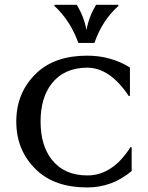

<svg xmlns="http://www.w3.org/2000/svg" viewBox="-20 -782 625 811"><path d="M210 -761.7H304.2Q335.4 -710.9 345.2 -654.8Q355 -710.4 385.7 -761.7H480V-756.8Q411.6 -695.8 378.9 -600.6H311Q276.9 -695.3 210 -756.8ZM348.6 9.8Q212.9 9.8 135.7 -62.5Q48.8 -144 48.8 -268.6Q48.8 -393.1 135.7 -474.6Q212.9 -546.9 348.6 -546.9Q447.3 -546.9 528.8 -497.1V-377L523.9 -376.5Q444.3 -496.1 348.6 -496.1Q251 -496.1 198.2 -428.7Q151.4 -368.7 151.4 -268.6Q151.4 -168.5 198.2 -108.4Q251 -41 348.6 -41Q455.6 -41 531.2 -160.6L536.1 -160.2V-59.6Q453.6 9.8 348.6 9.8Z"/></svg>

Font: Classica
Style: Book
Weight: 400
Designer: Wojciech Kalinowski "wmk69" (wmk69@o2.pl)
Foundry: Wojciech Kalinowski "wmk69" (wmk69@o2.pl)
Version: Version 2.1.1; 2021-05-14